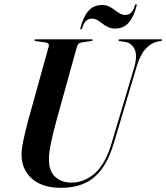

<svg xmlns="http://www.w3.org/2000/svg" viewBox="-20 -888 795 918"><path d="M515 -208 622 -566.5Q638 -623.5 623.2 -653.5Q608.5 -683.5 576 -688L553.5 -691Q549.5 -692 548 -693Q546.5 -694 546.5 -696Q546.5 -698 548.2 -699Q550 -700 552.5 -700H749.5Q752.5 -700 753.8 -699.2Q755 -698.5 755 -697Q755 -695 753.8 -694Q752.5 -693 748.5 -692L728 -688Q700.5 -681 675 -653Q649.5 -625 632 -565L526 -209Q503.5 -132 469.5 -83.8Q435.5 -35.5 386.8 -12.8Q338 10 271 10Q209 10 167 -11Q125 -32 103.5 -69Q82 -106 83 -154.5Q83 -169.5 88 -197.2Q93 -225 100.8 -257Q108.5 -289 116 -317L212.5 -664.5Q215.5 -674 211 -679Q206.5 -684 198 -685L151.5 -691.5Q147.5 -692 146 -693Q144.5 -694 144.5 -696Q144.5 -698 146.2 -699Q148 -700 150.5 -700H418.5Q423.5 -700 423.5 -697Q423.5 -695.5 422 -694Q420.5 -692.5 416.5 -692L367 -684.5Q359 -683 354.2 -677.2Q349.5 -671.5 345 -654.5L251.5 -317.5Q232 -247 223.2 -202.8Q214.5 -158.5 214 -130Q213 -72 242.8 -43.5Q272.5 -15 322 -15Q383.5 -15 434.2 -60Q485 -105 515 -208ZM530.5 -751.5Q511 -751.5 496.5 -758.5Q482 -765.5 469.8 -775Q457.5 -784.5 445.5 -791.8Q433.5 -799 419.5 -799Q385.5 -799 373.5 -754Q372 -747.5 367.5 -747.5Q363 -747.5 364.5 -754Q378.5 -808.5 403 -836.2Q427.5 -864 467.5 -864Q487 -864 501.5 -857Q516 -850 528.2 -840.5Q540.5 -831 552.8 -823.8Q565 -816.5 579 -816.5Q612.5 -816.5 624.5 -861.5Q626 -868 630.5 -868Q635 -868 633.5 -861.5Q620 -807.5 595.2 -779.5Q570.5 -751.5 530.5 -751.5Z"/></svg>

Font: Fraunces 120pt SemiBold
Style: Italic
Weight: 600
Italic angle: -16°
Version: Version 1.000;[b76b70a41]